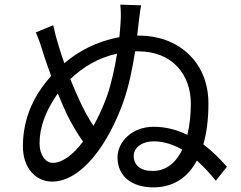

<svg xmlns="http://www.w3.org/2000/svg" viewBox="-20 -800 1040 830"><path d="M640 -61C587 -61 558 -86 558 -126C558 -157 587 -189 646 -189C690 -189 731 -174 768 -153C741 -98 700 -61 640 -61ZM443 -386C426 -339 406 -295 384 -256C362 -289 342 -326 324 -365C313 -389 299 -421 284 -458C338 -510 406 -551 486 -568C476 -506 462 -441 443 -386ZM230 -396C244 -362 258 -329 270 -304C291 -262 315 -221 339 -188C296 -131 250 -96 208 -96C177 -96 151 -130 151 -180C151 -250 177 -317 221 -383ZM573 -646 579 -698C582 -719 585 -753 590 -777L500 -780C503 -751 503 -732 501 -698C500 -680 498 -660 496 -639C399 -622 320 -579 258 -527C239 -581 221 -639 210 -691L135 -660C152 -621 160 -593 171 -557C179 -532 190 -503 201 -472C187 -456 174 -439 162 -423C114 -357 79 -270 79 -168C79 -73 135 -15 205 -15C335 -15 451 -183 514 -362C538 -431 553 -506 564 -578H578C724 -578 805 -479 805 -351C805 -305 800 -259 790 -217C747 -238 698 -252 644 -252C552 -252 488 -188 488 -119C488 -39 549 10 643 10C731 10 793 -34 831 -106C865 -76 892 -44 913 -19L961 -79C935 -109 901 -144 859 -176C874 -227 881 -287 881 -353C881 -538 744 -646 583 -646Z"/></svg>

Font: Source Han Sans KR Regular
Style: Regular
Weight: 400
Designer: Ryoko NISHIZUKA (kana & ideographs); Paul D. Hunt (Latin, Greek & Cyrillic); Wenlong ZHANG (bopomofo); Sandoll Communica
Foundry: Adobe Systems Incorporated
Version: Version 1.004;PS 1.004;hotconv 1.0.82;makeotf.lib2.5.63406